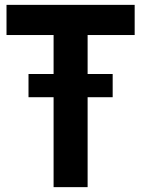

<svg xmlns="http://www.w3.org/2000/svg" viewBox="-20 -770 581 790"><path d="M6.8 -625.9V-750H534.1V-625.9H340.5V-465.5H443.6V-370H340.5V0H200.5V-370H97.3V-465.5H200.5V-625.9Z"/></svg>

Font: Spartan MB
Style: Bold
Weight: 700
Designer: Matt Bailey, Mirko Velimirovic
Foundry: Matt Bailey
Version: Version 1.005